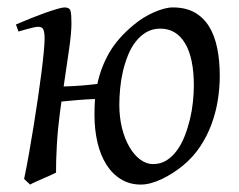

<svg xmlns="http://www.w3.org/2000/svg" viewBox="-20 -477 643 517"><path d="M502 -246.1Q502 -320.8 478.3 -360.4Q454.6 -399.9 411.6 -399.9Q390.6 -399.9 374.3 -390.4Q357.9 -380.9 345.5 -365Q333 -349.1 324.7 -328.4Q316.4 -307.6 311 -284.9Q305.7 -262.2 303.5 -238.8Q301.3 -215.3 301.3 -194.8Q301.3 -162.1 308.3 -133.1Q315.4 -104 327.9 -82.3Q340.3 -60.5 356.9 -47.9Q373.5 -35.2 392.6 -35.2Q412.6 -35.2 428.5 -45.2Q444.3 -55.2 456.5 -72Q468.8 -88.9 477.3 -110.6Q485.8 -132.3 491.5 -155.8Q497.1 -179.2 499.5 -202.6Q502 -226.1 502 -246.1ZM571.8 -272.9Q571.8 -240.2 566.4 -206.8Q561 -173.3 549.3 -141.8Q537.6 -110.4 518.6 -81.8Q499.5 -53.2 472.2 -30.8Q459.5 -20.5 445.1 -11.2Q430.7 -2 415.8 5.1Q400.9 12.2 386.5 16.1Q372.1 20 359.4 20Q329.1 20 305.7 5.6Q282.2 -8.8 266.4 -33.9Q250.5 -59.1 242.4 -93.5Q234.4 -127.9 234.4 -168Q234.4 -189.9 235.8 -210.4Q212.4 -209.5 191.4 -207.8Q170.4 -206.1 145.5 -203.6Q144.5 -196.8 143.6 -189.7Q142.6 -182.6 141.6 -175.8Q138.7 -153.8 136.5 -131.1Q134.3 -108.4 133.1 -86.9Q131.8 -65.4 131.3 -46.1Q130.9 -26.9 130.9 -12.2Q124.5 -8.8 115 -4.6Q105.5 -0.5 95.5 3.9Q85.4 8.3 76.2 12.5Q66.9 16.6 61 20L44.9 4.9Q51.8 -27.3 58.3 -64.9Q64.9 -102.5 71 -140.4Q77.1 -178.2 82.5 -215.1Q87.9 -252 91.8 -283Q95.7 -314 97.9 -337.4Q100.1 -360.8 100.1 -372.1Q100.1 -383.3 98.9 -389.9Q97.7 -396.5 95.5 -399.7Q93.3 -402.8 89.8 -403.8Q86.4 -404.8 82 -404.8Q77.6 -404.8 69.1 -402.8Q60.5 -400.9 51.8 -398.4Q41.5 -395.5 29.8 -392.1L22.9 -411.1Q43.5 -419.9 64.2 -428.2Q85 -436.5 103 -442.9Q121.1 -449.2 134.5 -453.1Q147.9 -457 153.8 -457Q167.5 -457 169.9 -447.5Q172.4 -438 172.4 -415Q172.4 -388.7 166.3 -346.2Q160.2 -303.7 151.4 -244.1Q180.2 -245.1 201.2 -246.8Q222.2 -248.5 242.2 -251Q251.5 -295.4 274.2 -335Q296.9 -374.5 340.3 -410.2Q352.5 -420.4 366.2 -429Q379.9 -437.5 393.8 -443.6Q407.7 -449.7 420.9 -453.4Q434.1 -457 445.3 -457Q480 -457 504.2 -443.4Q528.3 -429.7 543.2 -405.3Q558.1 -380.9 564.9 -347.2Q571.8 -313.5 571.8 -272.9Z"/></svg>

Font: Gentium Plus
Style: Italic
Weight: 400
Italic angle: -8°
Designer: J. Victor Gaultney, Annie Olsen, Iska Routamaa
Foundry: SIL International
Version: Version 1.510